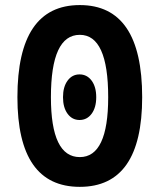

<svg xmlns="http://www.w3.org/2000/svg" viewBox="-20 -723 626 753"><path d="M293 9.8Q48.3 9.8 48.3 -341.8Q48.3 -703.1 293 -703.1Q537.6 -703.1 537.6 -341.8Q537.6 9.8 293 9.8ZM291.9 -252.4Q262.9 -252.4 245 -276.9Q227.1 -301.3 227.1 -341.8Q227.1 -382.3 245 -406.7Q262.9 -431.2 291.9 -431.2Q321.3 -431.2 339.4 -406.7Q357.4 -382.3 357.4 -341.8Q357.4 -301.3 339.4 -276.9Q321.3 -252.4 291.9 -252.4ZM293 -106.9Q404.3 -106.9 404.3 -341.8Q404.3 -586.4 293 -586.4Q179.7 -586.4 179.7 -341.8Q179.7 -106.9 293 -106.9Z"/></svg>

Font: Cascadia Mono
Style: Regular
Weight: 400
Monospace: yes
Designer: Aaron Bell
Foundry: Saja Typeworks
Version: Version 2102.003